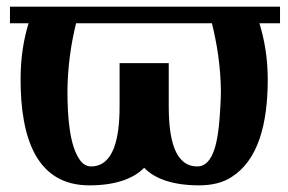

<svg xmlns="http://www.w3.org/2000/svg" viewBox="-20 -548 867 578"><path d="M10 -478H66C51 -429 42 -374 42 -309C42 -132 90 10 249 10C333 10 385 -13 414 -43C442 -13 495 10 579 10C618 10 651 2 677 -15C756 -65 786 -172 786 -309C786 -374 776 -429 761 -478H823V-528H10ZM183 -276C184 -350 194 -417 209 -478H618C633 -417 644 -350 645 -276C645 -247 643 -219 641 -191C636 -128 624 -47 574 -47C505 -47 488 -132 488 -228V-358H340V-228C340 -134 323 -47 254 -47C241 -47 229 -54 220 -67C190 -110 183 -192 183 -276Z"/></svg>

Font: Aerodynamic
Style: Regular
Weight: 500
Designer: Google
Version: Version 2.000980; 2014